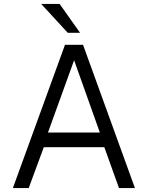

<svg xmlns="http://www.w3.org/2000/svg" viewBox="-20 -949 746 969"><path d="M45 0 308 -723H399L661 0H580.5L506.5 -206H201L125 0ZM222 -280H484L354 -645ZM281 -929H188L322 -783.5H384Z"/></svg>

Font: Public Sans Light
Style: Regular
Weight: 300
Designer: The Public Sans Project Authors: Dan O. Williams and USWDS (Libre Franklin designed by Pablo Impallari and Rodrigo Fuenz
Version: Version 1.007